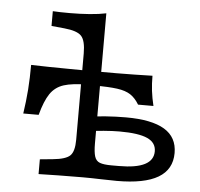

<svg xmlns="http://www.w3.org/2000/svg" viewBox="-48 -683 764 732"><g transform="rotate(5 334.0 -316.5)"><path d="M279 -355.6Q224.2 -355.6 191.5 -345.2Q158.9 -334.7 139.9 -306.9Q121 -279 106.5 -225H47.6Q54.8 -273.4 58.1 -317.7Q61.3 -362.1 61.3 -412.1Q96 -411.3 129.8 -410.5Q163.7 -409.7 198.4 -409.7L279 -408.9H308.1H388.7Q423.4 -408.9 457.3 -409.7Q491.1 -410.5 525.8 -411.3Q525.8 -380.6 529 -353.6Q532.3 -326.6 539.5 -296.8H480.6Q466.1 -321 447.2 -333.5Q428.2 -346 396 -350.4Q363.7 -354.8 308.1 -354.8ZM257.3 -206.5V-472.6Q257.3 -521.8 241.1 -539.5Q225 -557.3 175 -562.1L125.8 -566.9V-623.4Q137.1 -622.6 154 -622.2Q171 -621.8 191.1 -621.8Q229.8 -621.8 266.5 -624.6Q303.2 -627.4 329.8 -633.1V-623.4V-206.5ZM293.5 -2.4Q240.3 -2.4 201.6 -1.6Q162.9 -0.8 125.8 0V-56.5L175 -61.3Q225 -66.1 241.1 -82.3Q257.3 -98.4 257.3 -142.7V-206.5H329.8V-134.7Q329.8 -102.4 335.1 -85.5Q340.3 -68.5 355.2 -62.9Q370.2 -57.3 399.2 -57.3H428.2Q494.4 -57.3 527 -74.2Q559.7 -91.1 559.7 -125Q559.7 -158.1 526.2 -173.4Q492.7 -188.7 419.4 -188.7Q392.7 -188.7 358.9 -185.9Q325 -183.1 291.1 -178.2L290.3 -233.1Q321 -238.7 360.9 -241.5Q400.8 -244.4 438.7 -244.4Q537.9 -244.4 586.7 -214.9Q635.5 -185.5 635.5 -125Q635.5 -62.1 583.1 -31Q530.6 0 425 0Q397.6 0 362.9 -1.2Q328.2 -2.4 293.5 -2.4Z"/></g></svg>

Font: Playfair 5pt SemiExpanded Light
Style: Regular
Weight: 300
Width: 6
Designer: Claus Eggers Sørensen
Foundry: Claus Eggers Sørensen
Version: Version 2.203